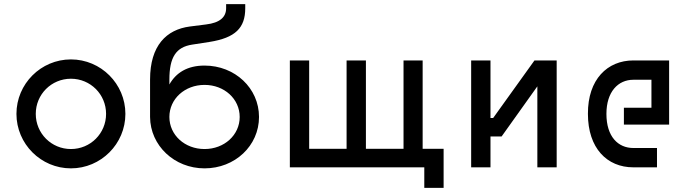

<svg xmlns="http://www.w3.org/2000/svg" viewBox="-20 -814 3355 934"><path d="M325 -89C230 -89 154 -165 154 -260C154 -355 230 -431 325 -431C420 -431 496 -355 496 -260C496 -165 420 -89 325 -89ZM60 -260C60 -114 179 5 325 5C471 5 590 -114 590 -260C590 -406 471 -525 325 -525C179 -525 60 -406 60 -260Z M710 -427V-245C711 -106 828 5 975 5C1123 5 1240 -105 1240 -245C1240 -385 1123 -495 975 -495C891 -495 836 -460 804 -403V-427C804 -535 836 -585 915 -597L999 -610C1125 -630 1173 -678 1173 -774V-794H1080V-774C1080 -731 1050 -703 982 -695L903 -685C790 -670 710 -593 710 -427ZM804 -245C804 -333 879 -401 975 -401C1071 -401 1146 -333 1146 -245C1146 -157 1071 -89 975 -89C879 -89 804 -157 804 -245Z M2138 100V-90H2036V-520H1943V-90H1760V-520H1666V-90H1484V-520H1390V0H2044V100Z M2420 -150 2594 -394V0H2688V-520H2580L2379 -240H2366V-520H2272V0H2366V-150Z M2840 -260C2840 -93 2933 0 3061 0H3176V-94H3061C2987 -94 2930 -149 2930 -260C2930 -368 2987 -426 3061 -426H3149V-290H3015V-208H3235V-520H3061C2935 -520 2839 -428 2840 -260Z"/></svg>

Font: Grotesk 02 Mince
Style: Bold
Weight: 400
Designer: Frank Adebiaye, contributions by Jérémy Landes, Ariel Martín Pérez
Foundry: Velvetyne Type Foundry
Version: Version 3.000;Glyphs 3.1.2 (3150)